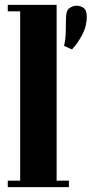

<svg xmlns="http://www.w3.org/2000/svg" viewBox="-20 -770 377 790"><path d="M12 0V-26.5H63V-723.5H12V-750H213V-26.5H263.5V0ZM243.5 -581.5Q249.5 -605.5 250.5 -636.8Q251.5 -668 251.5 -695Q251.5 -727 266 -736.8Q280.5 -746.5 295.5 -746.5Q310.5 -746.5 323.8 -737.5Q337 -728.5 337 -700.5Q337 -661 317.5 -625.2Q298 -589.5 276 -566.5Z"/></svg>

Font: Imbue 50pt Black
Style: Regular
Weight: 900
Designer: Tyler Finck
Foundry: Etcetera Type Company
Version: Version 1.102; ttfautohint (v1.8.3)